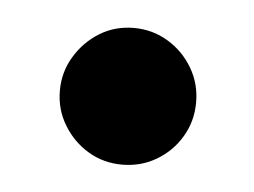

<svg xmlns="http://www.w3.org/2000/svg" viewBox="-28 -528 290 219"><g transform="rotate(5 117.0 -418.0)"><path d="M118 -340Q96.5 -340 79 -350.5Q61.5 -361 50.8 -378.8Q40 -396.5 40 -418Q40 -439.5 50.8 -457.2Q61.5 -475 79 -485.8Q96.5 -496.5 118 -496.5Q139.5 -496.5 157.2 -485.8Q175 -475 185.5 -457.2Q196 -439.5 196 -418Q196 -396.5 185.5 -378.8Q175 -361 157.2 -350.5Q139.5 -340 118 -340Z"/></g></svg>

Font: Bodoni Moda 18pt SemiBold
Style: Regular
Weight: 600
Designer: Owen Earl
Foundry: indestructible type
Version: Version 2.005